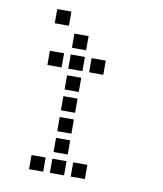

<svg xmlns="http://www.w3.org/2000/svg" viewBox="-85 -853 771 907"><g transform="rotate(10 300.0 -400.0)"><path d="M117 -784Q116 -784 116 -784Q116 -784 116 -783V-717Q116 -716 116 -716Q116 -716 117 -716H183Q184 -716 184 -716Q184 -716 184 -717V-783Q184 -784 184 -784Q184 -784 183 -784ZM217 -684Q216 -684 216 -684Q216 -684 216 -683V-617Q216 -616 216 -616Q216 -616 217 -616H283Q284 -616 284 -616Q284 -616 284 -617V-683Q284 -684 284 -684Q284 -684 283 -684ZM117 -584Q116 -584 116 -584Q116 -584 116 -583V-517Q116 -516 116 -516Q116 -516 117 -516H183Q184 -516 184 -516Q184 -516 184 -517V-583Q184 -584 184 -584Q184 -584 183 -584ZM217 -584Q216 -584 216 -584Q216 -584 216 -583V-517Q216 -516 216 -516Q216 -516 217 -516H283Q284 -516 284 -516Q284 -516 284 -517V-583Q284 -584 284 -584Q284 -584 283 -584ZM317 -584Q316 -584 316 -584Q316 -584 316 -583V-517Q316 -516 316 -516Q316 -516 317 -516H383Q384 -516 384 -516Q384 -516 384 -517V-583Q384 -584 384 -584Q384 -584 383 -584ZM217 -484Q216 -484 216 -484Q216 -484 216 -483V-417Q216 -416 216 -416Q216 -416 217 -416H283Q284 -416 284 -416Q284 -416 284 -417V-483Q284 -484 284 -484Q284 -484 283 -484ZM217 -384Q216 -384 216 -384Q216 -384 216 -383V-317Q216 -316 216 -316Q216 -316 217 -316H283Q284 -316 284 -316Q284 -316 284 -317V-383Q284 -384 284 -384Q284 -384 283 -384ZM217 -284Q216 -284 216 -284Q216 -284 216 -283V-217Q216 -216 216 -216Q216 -216 217 -216H283Q284 -216 284 -216Q284 -216 284 -217V-283Q284 -284 284 -284Q284 -284 283 -284ZM217 -184Q216 -184 216 -184Q216 -184 216 -183V-117Q216 -116 216 -116Q216 -116 217 -116H283Q284 -116 284 -116Q284 -116 284 -117V-183Q284 -184 284 -184Q284 -184 283 -184ZM117 -84Q116 -84 116 -84Q116 -84 116 -83V-17Q116 -16 116 -16Q116 -16 117 -16H183Q184 -16 184 -16Q184 -16 184 -17V-83Q184 -84 184 -84Q184 -84 183 -84ZM217 -84Q216 -84 216 -84Q216 -84 216 -83V-17Q216 -16 216 -16Q216 -16 217 -16H283Q284 -16 284 -16Q284 -16 284 -17V-83Q284 -84 284 -84Q284 -84 283 -84ZM317 -84Q316 -84 316 -84Q316 -84 316 -83V-17Q316 -16 316 -16Q316 -16 317 -16H383Q384 -16 384 -16Q384 -16 384 -17V-83Q384 -84 384 -84Q384 -84 383 -84Z"/></g></svg>

Font: Doto Black SemiBold
Style: Regular
Weight: 600
Monospace: yes
Version: Version 1.000